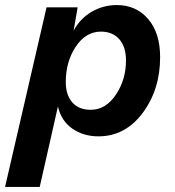

<svg xmlns="http://www.w3.org/2000/svg" viewBox="-56 -529 693 759"><path d="M406 -509Q482 -509 529.5 -454Q577 -399 577 -303Q577 -175 508 -82.5Q439 10 333 10Q274 10 230 -20.5Q186 -51 173 -108L101 210H-36L128 -500H251L235 -408Q261 -456 306.5 -482.5Q352 -509 406 -509ZM303 -95Q362 -95 402 -154.5Q442 -214 442 -290Q442 -344 415.5 -374Q389 -404 343 -404Q283 -404 243.5 -344.5Q204 -285 204 -205Q204 -154 229.5 -124.5Q255 -95 303 -95Z"/></svg>

Font: Elaine Sans SemiBold
Style: Italic
Weight: 600
Italic angle: -13°
Designer: Wei Huang
Foundry: Wei Huang
Version: Version 2.001;December 24, 2019;FontCreator 12.0.0.2547 64-b